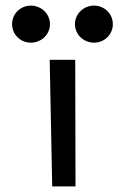

<svg xmlns="http://www.w3.org/2000/svg" viewBox="-20 -664 445 684"><path d="M315 -512C352 -512 382 -541 382 -578C382 -615 352 -644 315 -644C278 -644 247 -615 247 -578C247 -541 278 -512 315 -512ZM90 -512C127 -512 158 -541 158 -578C158 -615 127 -644 90 -644C53 -644 23 -615 23 -578C23 -541 53 -512 90 -512ZM248 -451H157L166 0H249Z"/></svg>

Font: Charger
Style: Bd
Weight: 400
Designer: Jasper
Foundry: Cannot Into Space Fonts
Version: Version 0.98